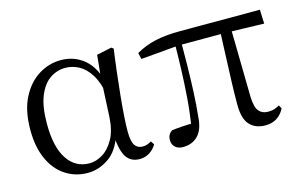

<svg xmlns="http://www.w3.org/2000/svg" viewBox="-74 -710 1410 902"><g transform="rotate(-15 631.5 -258.5)"><path d="M256.8 14.4Q196.7 14.4 148.8 -16.7Q100.9 -47.8 73.7 -107.2Q46.5 -166.5 46.5 -250.6Q46.5 -344.2 78.6 -406.4Q110.6 -468.5 161.3 -499.6Q212.1 -530.6 268.2 -530.6Q335.2 -530.6 383.5 -489.4Q431.8 -448.1 451.7 -358.5H459.3L437.5 -312.6Q425.5 -379.3 401.1 -418.1Q376.6 -456.9 345.2 -473.4Q313.8 -490 279.7 -490Q239.8 -490 205.5 -467Q171.2 -444 150.2 -392.9Q129.2 -341.7 129.2 -257.8Q129.2 -144.9 168.3 -86Q207.4 -27.2 275.4 -27.2Q307.3 -27.2 339 -46.2Q370.8 -65.2 394.1 -106.4Q417.3 -147.6 421.1 -212.9L430.4 -403.1L441 -510.5L513.8 -525.8L523.8 -518.4Q516.4 -466.9 509.8 -410.4Q503.2 -353.9 497.7 -299.8Q492.2 -245.7 489.2 -200.8Q486.2 -155.9 486.2 -126.6Q486.2 -76.9 499.2 -57.8Q512.2 -38.7 536.6 -38.7Q550.4 -38.7 560.2 -42.6Q570 -46.5 579.5 -52L590.8 -34.9Q578.5 -13.4 557.2 0.6Q535.9 14.6 508.4 14.6Q466 14.6 444.4 -17.4Q422.8 -49.4 418.1 -127.8L430.9 -128.2Q406.3 -50.9 357.8 -18.3Q309.4 14.4 256.8 14.4Z M720 12.8Q695.1 12.8 681.3 -0.4Q667.4 -13.7 667.4 -34.1Q667.4 -49.2 672.9 -59.2Q678.4 -69.2 689.1 -76.7Q713.6 -80.1 741.7 -81.8Q769.7 -83.5 803 -83.6L779.1 -56.8Q791.7 -131.3 797.2 -204.1Q802.7 -276.8 804.9 -346.5Q807.1 -416.2 807.6 -482H838.2Q838.2 -419.6 837.2 -354.8Q836.2 -290 833.4 -226Q830.6 -162 824.2 -101.6Q820 -44.2 792.2 -15.7Q764.4 12.8 720 12.8ZM636.8 -437.7 629.8 -468.5Q674.4 -494.2 725.7 -505.6Q777 -517 848.1 -517H1234.3L1237.1 -448.9L1049.6 -454H823.8ZM1120 14.6Q1072.2 14.6 1044.3 -14.8Q1016.5 -44.3 1016.5 -114.1Q1016.5 -163.3 1018.4 -222.9Q1020.4 -282.5 1023.3 -348.6Q1026.2 -414.7 1028.6 -482H1080L1086 -131.8Q1088 -81.3 1104 -62.8Q1120.1 -44.2 1147.9 -44.2Q1166.9 -44.2 1179.4 -48.5Q1191.9 -52.8 1204.3 -59.8L1212.9 -42.5Q1198.7 -15 1175.5 -0.2Q1152.4 14.6 1120 14.6Z"/></g></svg>

Font: Noto Serif JP
Style: Regular
Weight: 200
Designer: Ryoko NISHIZUKA 西塚涼子 (kana & ideographs); Frank Grießhammer (Latin, Greek & Cyrillic); Wenlong ZHANG 张文龙 (bopomofo); San
Foundry: Adobe
Version: Version 2.001;hotconv 1.1.0;makeotfexe 2.6.0